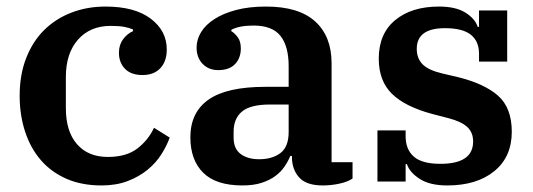

<svg xmlns="http://www.w3.org/2000/svg" viewBox="-20 -554 1627 586"><path d="M290 12Q229 12 182.5 -8.5Q136 -29 104.5 -65.5Q73 -102 56.5 -152.5Q40 -203 40 -262Q40 -326 60 -377Q80 -428 115 -462.5Q150 -497 198 -515.5Q246 -534 302 -534Q391 -534 440 -497Q489 -460 489 -403Q489 -367 469.5 -346Q450 -325 415 -325Q380 -325 361.5 -344Q343 -363 343 -393Q343 -417 355.5 -434Q368 -451 386 -459V-464Q375 -469 359.5 -472Q344 -475 318 -475Q255 -475 218 -433Q181 -391 181 -319V-224Q181 -153 215 -114Q249 -75 309 -75Q366 -75 399.5 -101Q433 -127 450 -164L498 -134Q489 -109 472.5 -83Q456 -57 430.5 -36Q405 -15 370 -1.5Q335 12 290 12Z M720 12Q639 12 600 -27Q561 -66 561 -135Q561 -211 616.5 -250Q672 -289 790 -289H861V-352Q861 -413 836 -444.5Q811 -476 754 -476Q710 -476 686 -463V-459Q696 -453 705.5 -440.5Q715 -428 715 -406Q715 -377 697.5 -358.5Q680 -340 646 -340Q617 -340 598.5 -359Q580 -378 580 -409Q580 -433 593.5 -455.5Q607 -478 634 -495.5Q661 -513 700.5 -523.5Q740 -534 792 -534Q892 -534 942 -488.5Q992 -443 992 -361V-59H1056V-9Q1041 1 1016 6.5Q991 12 965 12Q915 12 893 -12.5Q871 -37 871 -75V-78H866Q859 -61 848 -45Q837 -29 820 -16.5Q803 -4 778.5 4Q754 12 720 12ZM771 -68Q811 -68 836 -87Q861 -106 861 -151V-235H804Q744 -235 718.5 -213.5Q693 -192 693 -152V-134Q693 -100 714.5 -84Q736 -68 771 -68Z M1345 12Q1292 12 1261 -8Q1230 -28 1222 -53H1218V0H1132V-156H1218V-138Q1218 -98 1243 -76Q1268 -54 1324 -54Q1424 -54 1424 -122Q1424 -150 1406 -166.5Q1388 -183 1350 -193L1300 -206Q1217 -228 1176.5 -267.5Q1136 -307 1136 -375Q1136 -451 1186 -492.5Q1236 -534 1320 -534Q1371 -534 1400.5 -515.5Q1430 -497 1438 -472H1442V-522H1528V-366H1442V-390Q1442 -428 1417 -448Q1392 -468 1338 -468Q1252 -468 1252 -405Q1252 -376 1269.5 -358Q1287 -340 1329 -330L1376 -319Q1458 -299 1500 -262Q1542 -225 1542 -152Q1542 -75 1488.5 -31.5Q1435 12 1345 12Z"/></svg>

Font: IBM Plex Serif SmBld
Style: Regular
Weight: 600
Designer: Mike Abbink, Paul van der Laan, Pieter van Rosmalen
Foundry: Bold Monday
Version: Version 3.001